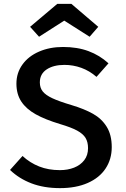

<svg xmlns="http://www.w3.org/2000/svg" viewBox="-20 -967 655 1001"><path d="M292.8 13.8Q209.2 13.8 144.1 -11Q79 -35.9 32.3 -81L97.4 -153.8Q136.4 -117.9 184.4 -99Q232.3 -80 292.3 -80Q333.3 -80 366.4 -93.1Q399.5 -106.2 419.2 -131.8Q439 -157.4 439 -194.4Q439 -226.2 426.2 -247.7Q413.3 -269.2 382.1 -286.2Q350.8 -303.1 293.8 -320Q215.4 -343.6 165.9 -371.3Q116.4 -399 91 -437.7Q65.6 -476.4 65.6 -530.8Q65.6 -587.2 97.2 -630.8Q128.7 -674.4 184.1 -698.2Q239.5 -722.1 308.7 -722.1Q383.1 -722.1 441.3 -700.5Q499.5 -679 545.6 -636.9L483.1 -566.2Q446.7 -597.9 404.1 -613.3Q361.5 -628.7 315.9 -628.7Q259 -628.7 223.3 -605.1Q187.7 -581.5 187.7 -537.4Q187.7 -509.2 202.8 -490.3Q217.9 -471.3 252.8 -454.9Q287.7 -438.5 353.3 -419Q420 -399 465.1 -373.6Q510.3 -348.2 536.4 -305.9Q562.6 -263.6 562.6 -200Q562.6 -136.9 530.5 -88.5Q498.5 -40 437.4 -13.1Q376.4 13.8 292.8 13.8ZM278.5 -946.7H352.3L492.3 -827.2L447.2 -775.4L314.9 -859.5L183.6 -775.4L136.9 -827.2Z"/></svg>

Font: Fira Code Fixed Medium
Style: Regular
Weight: 500
Monospace: yes
Designer: Carrois Corporate, Edenspiekermann AG, Nikita Prokopov
Foundry: Carrois Corporate, Edenspiekermann AG, Nikita Prokopov
Version: Version 5.002